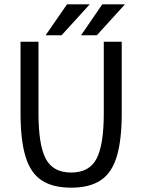

<svg xmlns="http://www.w3.org/2000/svg" viewBox="-20 -860 658 888"><path d="M543 -336Q543 -212 520 -136Q497 -60 445.5 -26Q394 8 309 8Q224 8 172.5 -26Q121 -60 98 -136Q75 -212 75 -336V-667H158V-336Q158 -190 191.5 -126Q225 -62 309 -62Q393 -62 426.5 -126Q460 -190 460 -336V-667H543ZM395 -840 265 -697H191L290 -840ZM558 -840 428 -697H355L453 -840Z"/></svg>

Font: Epunda Sans
Style: Regular
Weight: 400
Designer: Simon Atzbach
Foundry: typofactur
Version: Version 2.204; ttfautohint (v1.8.4.7-5d5b)